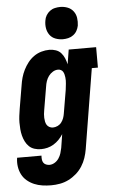

<svg xmlns="http://www.w3.org/2000/svg" viewBox="-71 -812 634 1067"><g transform="rotate(-5 246.5 -278.5)"><path d="M171 213Q146 213 122 209.5Q98 206 76.5 197Q55 188 37 173Q19 158 8.5 137.5Q-2 117 -5.5 93Q-9 69 -5 44H131Q130 54 131 64.5Q132 75 137 83Q142 91 151.5 95Q161 99 171 99Q186 99 200 90.5Q214 82 223 68.5Q232 55 236.5 40.5Q241 26 244 11L256 -65Q246 -49 232.5 -35Q219 -21 202.5 -11Q186 -1 168 3.5Q150 8 132 8Q113 8 95.5 2.5Q78 -3 65.5 -15Q53 -27 45 -43Q37 -59 32.5 -76.5Q28 -94 26.5 -112.5Q25 -131 25 -149.5Q25 -168 27.5 -187Q30 -206 33 -225L55 -355Q58 -376 64 -397.5Q70 -419 80.5 -440Q91 -461 105.5 -479.5Q120 -498 139 -511.5Q158 -525 180.5 -531.5Q203 -538 225 -538Q244 -538 261.5 -532Q279 -526 290.5 -513Q302 -500 309 -483.5Q316 -467 320 -449L333 -530H486V-416H452L379 30Q375 54 367 78Q359 102 345 124Q331 146 311 163.5Q291 181 268 192.5Q245 204 220 208.5Q195 213 171 213ZM208 -106Q221 -106 234 -112Q247 -118 255.5 -129Q264 -140 268.5 -152.5Q273 -165 275 -178L297 -308Q298 -317 299 -325.5Q300 -334 301 -343Q302 -352 302 -360.5Q302 -369 301 -377.5Q300 -386 298 -394Q296 -402 292 -409Q288 -416 280.5 -420Q273 -424 265 -424Q249 -424 235 -415.5Q221 -407 211.5 -394Q202 -381 197 -366Q192 -351 190 -336L168 -206Q166 -195 165 -184.5Q164 -174 164.5 -163.5Q165 -153 167 -143Q169 -133 174 -124.5Q179 -116 188.5 -111Q198 -106 208 -106ZM306 -590Q285 -590 265 -597.5Q245 -605 233 -621.5Q221 -638 217.5 -659Q214 -680 218 -702Q220 -717 228 -730.5Q236 -744 248.5 -753.5Q261 -763 276.5 -766.5Q292 -770 306 -770Q328 -770 347.5 -762.5Q367 -755 379.5 -738.5Q392 -722 395 -701Q398 -680 395 -658Q392 -643 384.5 -629.5Q377 -616 364 -606.5Q351 -597 336 -593.5Q321 -590 306 -590Z"/></g></svg>

Font: Iosevka Slab Heavy
Style: Italic
Weight: 900
Italic angle: -9°
Monospace: yes
Designer: Belleve Invis
Foundry: Belleve Invis
Version: Version 11.1.0; ttfautohint (v1.8.3)